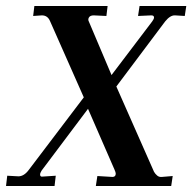

<svg xmlns="http://www.w3.org/2000/svg" viewBox="-25 -617 638 637"><path d="M36 -32Q55 -32 71 -54L253 -294L141 -547Q133 -566 114 -566L85 -564L89 -597H332L328 -564L286 -566Q274 -566 270 -559Q266 -552 270 -545L345 -368L480 -546Q486 -554 486 -559Q486 -566 477 -566L433 -564L438 -597H593L588 -564L556 -566Q540 -567 523 -546L361 -330L486 -47Q490 -40 496.5 -34.5Q503 -29 512 -30L548 -33L543 0H293L298 -33L348 -30Q359 -30 359 -41Q359 -45 355 -54L267 -256L113 -51Q108 -43 108 -38Q108 -31 114 -31L160 -34L156 0H-5L-1 -34Z"/></svg>

Font: Unna Medium
Style: Italic
Weight: 500
Italic angle: -8.05°
Designer: Jorge de Buen Unna
Foundry: Omnibus-Type
Version: Version 2.008